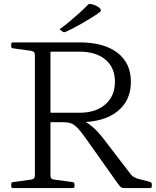

<svg xmlns="http://www.w3.org/2000/svg" viewBox="-20 -954 790 974"><path d="M236 -334V-382H383Q466 -382 514.5 -424.5Q563 -467 563 -539Q563 -611 515 -651.5Q467 -692 383 -692H236V-739H383Q507 -739 575.5 -686.5Q644 -634 644 -539Q644 -443 575 -388.5Q506 -334 383 -334ZM157 0V-739H236V0ZM613 0Q605 0 599.5 -1.5Q594 -3 589 -8.5Q584 -14 576 -25L411 -258Q386 -293 369 -309Q352 -325 337 -329.5Q322 -334 303 -334L347 -352Q375 -352 399 -342.5Q423 -333 450 -310Q477 -287 509 -245L644 -69Q651 -61 658.5 -56.5Q666 -52 677 -48L742 -31Q750 -28 750 -19V-8Q750 0 741 0ZM45 0Q37 0 37 -9V-20Q37 -29 45 -30L139 -43Q149 -45 153 -50Q157 -55 157 -66V-217H236V-64Q236 -53 240.5 -48.5Q245 -44 255 -43L350 -30Q358 -28 358 -19V-8Q358 0 349 0ZM37 -730Q37 -739 45 -739H236V-522H157V-673Q157 -684 153 -689Q149 -694 139 -696L45 -709Q37 -710 37 -719ZM288 -801Q280 -805 287 -809Q308 -824 332.5 -844.5Q357 -865 381.5 -887Q406 -909 425 -929Q430 -935 439 -934Q454 -931 465 -926Q476 -921 485 -914Q490 -908 491.5 -903.5Q493 -899 488 -894.5Q483 -890 472 -882Q435 -858 391 -832.5Q347 -807 312 -792Q305 -789 298 -793Z"/></svg>

Font: Hahmlet Light
Style: Regular
Weight: 300
Designer: Minjoo Ham & Mark Frömberg
Foundry: hypertype
Version: Version 1.002